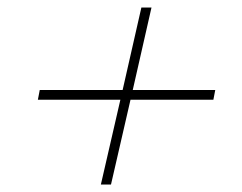

<svg xmlns="http://www.w3.org/2000/svg" viewBox="-20 -569 644 512"><path d="M554 -329 549 -303H328L276 -77H249L301 -303H81L86 -329H307L357 -549H384L334 -329Z"/></svg>

Font: Work Sans ExtraLight
Style: Italic
Weight: 200
Italic angle: -13°
Designer: Wei Huang
Foundry: Wei Huang
Version: Version 2.012; ttfautohint (v1.8.3)